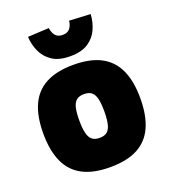

<svg xmlns="http://www.w3.org/2000/svg" viewBox="-135 -820 820 931"><g transform="rotate(-20 275.0 -355.0)"><path d="M274.9 12.6Q188.4 12.6 132.9 -16.8Q77.3 -46.1 50.9 -105.1Q24.4 -164 24.4 -252.1Q24.4 -339.6 50.9 -398.1Q77.3 -456.5 132.9 -485.9Q188.4 -515.3 274.9 -515.3Q361.9 -515.3 417.1 -485.9Q472.4 -456.5 498.8 -398.1Q525.3 -339.6 525.3 -252.1Q525.3 -164 498.8 -105.1Q472.4 -46.1 417.1 -16.8Q361.9 12.6 274.9 12.6ZM274.9 -138.5Q300.2 -138.5 314.1 -150.3Q328 -162 333.7 -187.5Q339.5 -213 339.5 -252.1Q339.5 -292.3 333.7 -316.7Q328 -341.2 314.1 -352.7Q300.2 -364.3 274.9 -364.3Q250 -364.3 235.9 -352.7Q221.7 -341.2 216 -316.5Q210.2 -291.7 210.2 -252.1Q210.2 -213 216 -187.5Q221.7 -162 235.9 -150.3Q250 -138.5 274.9 -138.5ZM276.9 -559.2Q218.6 -559.2 184.1 -582.2Q149.6 -605.3 133.4 -641.6Q117.3 -677.8 115.1 -717.8L224.4 -723.4Q227.3 -699.4 239.9 -684.2Q252.6 -669 276.9 -669Q302.5 -669 314.7 -684.4Q326.9 -699.9 329.3 -723.4L438.6 -717.8Q436.4 -677.8 420.5 -641.6Q404.6 -605.3 369.9 -582.2Q335.1 -559.2 276.9 -559.2Z"/></g></svg>

Font: Titillium Web SemiBold
Style: Regular
Weight: 600
Designer: Mohamed Gaber, Accademia di Belle Arti di Urbino
Foundry: Kief Type Foundry, Accademia di Belle Arti di Urbino
Version: Version 3.000; ttfautohint (v1.8.4)